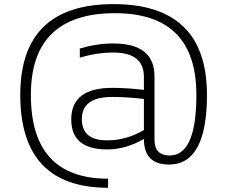

<svg xmlns="http://www.w3.org/2000/svg" viewBox="-20 -723 1100 929"><path d="M727.5 -47.9Q727.5 29.3 800.8 29.3Q930.2 29.3 930.2 -263.7Q930.2 -659.2 536.6 -659.2Q129.4 -659.2 129.4 -263.7Q129.4 141.6 502.9 141.6V185.5Q78.1 185.5 78.1 -263.7Q78.1 -703.1 529.3 -703.1Q981.4 -703.1 981.4 -263.7Q981.4 73.2 797.4 73.2Q676.3 73.2 676.3 -50.8Q588.4 0 498 0Q324.7 0 324.7 -145Q324.7 -297.9 522.9 -297.9Q594.7 -297.9 676.3 -288.1V-351.1Q676.3 -468.8 528.3 -468.8Q449.2 -468.8 366.2 -444.3V-488.3Q449.2 -512.7 528.3 -512.7Q727.5 -512.7 727.5 -353.5ZM522.9 -253.9Q376 -253.9 376 -146.5Q376 -43.9 498 -43.9Q591.8 -43.9 676.3 -93.8V-244.1Q594.7 -253.9 522.9 -253.9Z"/></svg>

Font: Sansation Light
Style: Light
Weight: 300
Designer: Bernd Montag
Version: Version 1.301